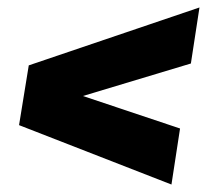

<svg xmlns="http://www.w3.org/2000/svg" viewBox="-20 -568 554 514"><path d="M439 -74 31 -233 57 -393 514 -548 491 -398 202 -311 462 -224Z"/></svg>

Font: Georama ExtraCondensed Thin ExtraBold
Style: Italic
Weight: 800
Italic angle: -9°
Version: Version 1.001